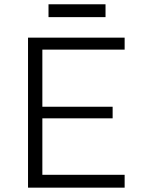

<svg xmlns="http://www.w3.org/2000/svg" viewBox="-20 -863 648 883"><path d="M203.1 -784.2V-843.3H465.3V-784.2ZM108.9 0V-689.9H553.2V-634.8H174.8V-372.1H498V-318.8H174.8V-59.1H553.2V0Z"/></svg>

Font: HK Grotesk Light
Style: Regular
Weight: 300
Designer: Alfredo Marco Pradil and Stefan Peev
Foundry: Hanken Design Co.
Version: Version 1.045;PS 001.045;hotconv 1.0.88;makeotf.lib2.5.64775